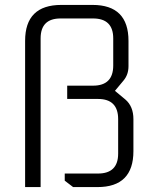

<svg xmlns="http://www.w3.org/2000/svg" viewBox="-20 -760 637 780"><path d="M82 0V-594Q82 -740 229 -740H356Q502 -740 502 -594V-491Q502 -457 482 -433L447 -391L489 -356Q522 -328 522 -276V-146Q522 0 376 0H277L243 -26V-55H378Q460 -55 460 -136V-276Q460 -358 378 -358H253V-412H358Q440 -412 440 -494V-604Q440 -685 358 -685H226Q145 -685 145 -604V0Z"/></svg>

Font: Oxanium Light
Style: Regular
Weight: 300
Designer: Severin Meyer
Version: Version 1.000